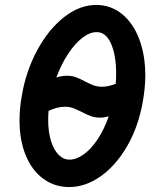

<svg xmlns="http://www.w3.org/2000/svg" viewBox="-20 -748 640 777"><path d="M59 -261Q59 -310 68.5 -362Q85.5 -461.5 131 -545.5Q176.5 -629.5 239.5 -678.8Q302.5 -728 369 -728Q428.5 -728 473.8 -691.2Q519 -654.5 543.5 -589.5Q568 -524.5 568 -442.5Q568 -393.5 558 -337.5Q541 -238 495.8 -158.8Q450.5 -79.5 388.2 -35.2Q326 9 260 9Q201 9 155.2 -24.5Q109.5 -58 84.2 -119.2Q59 -180.5 59 -261ZM420 -277Q401.5 -272 384.5 -272Q364.5 -272 348.5 -277.8Q332.5 -283.5 311.5 -294.5Q289.5 -305.5 275 -310.8Q260.5 -316 242 -316Q213 -316 176.5 -299.5Q175 -281 175 -263.5Q175 -214.5 186.2 -178Q197.5 -141.5 217 -121.8Q236.5 -102 261 -102Q289 -102 318.8 -123.2Q348.5 -144.5 375 -184.2Q401.5 -224 420 -277ZM251 -441.5Q270.5 -441.5 286 -436Q301.5 -430.5 323 -419Q345 -407.5 359.8 -402.2Q374.5 -397 393.5 -397Q418 -397 448.5 -409Q450 -430 450 -449.5Q450 -524 429.5 -571Q409 -618 371.5 -618Q342.5 -618 312 -594Q281.5 -570 254.5 -528.2Q227.5 -486.5 208 -434.5Q230.5 -441.5 251 -441.5Z"/></svg>

Font: JuliaMono Black
Style: Italic
Weight: 900
Italic angle: -9°
Monospace: yes
Designer: cormullion
Foundry: corm
Version: Version 0.057; ttfautohint (v1.8.4)